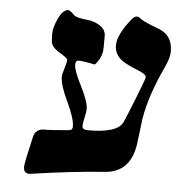

<svg xmlns="http://www.w3.org/2000/svg" viewBox="-47 -636 677 696"><g transform="rotate(5 291.5 -288.0)"><path d="M227.1 -411.1Q215.8 -411.1 215.8 -395Q215.8 -374.5 243.7 -319.8Q271.5 -265.1 271.5 -238.8Q271.5 -228.5 266.6 -207.5Q261.7 -186.5 261.7 -176.3Q261.7 -162.1 284.2 -162.6Q389.6 -162.6 408.7 -203.1Q417.5 -222.2 446 -293.9Q474.6 -365.7 474.6 -372.1Q474.6 -383.3 444.3 -395Q406.2 -410.2 387.2 -422.9Q356.9 -444.3 356.9 -478.5Q356.9 -516.6 403.8 -575.2Q420.4 -596.7 435.5 -584Q448.2 -573.7 477.5 -562.5Q511.7 -549.8 522 -543.5Q557.6 -522 557.1 -471.2Q557.1 -450.7 539.6 -412.6Q490.2 -307.1 476.1 -222.2Q472.2 -191.9 464.8 -130.9Q450.7 -24.4 356.9 -17.6Q242.7 -9.8 90.3 12.7Q63.5 16.6 63.5 -10.3Q63.5 -24.4 86.4 -122.1Q92.8 -147.5 118.2 -150.9Q151.4 -150.9 217.3 -157.2Q227.5 -159.7 227.1 -171.4Q227.1 -200.7 199.2 -259Q171.4 -317.4 171.4 -346.7Q171.4 -357.9 178.5 -378.9Q185.5 -399.9 185.5 -411.1Q185.5 -416 155.5 -434.1Q125.5 -452.1 124.3 -472.4Q123 -492.7 123 -499Q123 -522 137.7 -554.2Q152.3 -586.4 171.4 -590.3Q179.2 -591.8 196.8 -573.7Q205.6 -564.9 246.1 -561Q271.5 -558.6 292.5 -544.7Q313.5 -530.8 313.5 -507.8Q313.5 -459.5 312.5 -452.1Q307.6 -424.3 287.1 -402.3Q242.2 -411.1 227.1 -411.1Z"/></g></svg>

Font: Accordance
Style: Bold-Italic
Weight: 700
Italic angle: -11°
Version: Version 1.2 (build January 31, 2020) Miklal Software Solutio